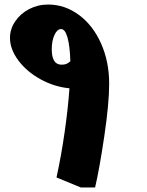

<svg xmlns="http://www.w3.org/2000/svg" viewBox="-20 -816 646 846"><path d="M461 -447Q461 -360 439.5 -215.5Q418 -71 399 10H336L229 -34Q250 -130 265 -235Q280 -340 286 -427Q220 -433 159 -466.5Q98 -500 61 -549.5Q24 -599 24 -649Q24 -688 47 -722Q70 -756 108.5 -776Q147 -796 192 -796Q266 -796 328 -750Q390 -704 425.5 -624Q461 -544 461 -447ZM251 -531Q263 -531 271.5 -534Q280 -537 290 -546Q288 -613 277.5 -650.5Q267 -688 249 -688Q232 -688 220 -662Q208 -636 208 -599Q208 -531 251 -531Z"/></svg>

Font: InknutAntiqua
Style: Bold
Weight: 700
Designer: Claus Eggers Srensen
Foundry: Claus Eggers Srensen
Version: Version 1.000; ttfautohint (v1.2) -l 7 -r 28 -G 50 -x 13 -D 